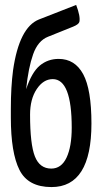

<svg xmlns="http://www.w3.org/2000/svg" viewBox="-20 -749 409 779"><path d="M289 -729Q307 -682 302 -660Q299 -650 277 -641L175 -600Q134 -584 114.5 -529Q95 -474 86 -387Q109 -456 141.5 -483Q174 -510 218 -510Q284 -510 317.5 -448Q351 -386 351 -248Q351 10 189 10Q94 10 59 -59.5Q24 -129 24 -272V-308Q24 -396 33 -464Q58 -638 138 -670ZM194 -428Q156 -428 129 -387.5Q102 -347 102 -284Q102 -164 121.5 -114.5Q141 -65 188 -65Q229 -65 250 -109.5Q271 -154 271 -231Q271 -428 194 -428Z"/></svg>

Font: Yanone Kaffeesatz
Style: Regular
Weight: 400
Designer: Yanone (Cyrillic: Daniel Pouzeot)
Foundry: Yanone
Version: Version 1.003;PS 001.003;hotconv 1.0.88;makeotf.lib2.5.64775